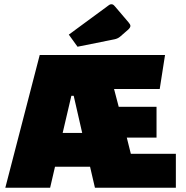

<svg xmlns="http://www.w3.org/2000/svg" viewBox="-20 -884 878 904"><path d="M167 -625H757L732 -465H517L539 -381H717V-236H577L596 -160H808V0H427L404 -99H239L216 0H5ZM367 -258 327 -433H316L275 -258ZM304 -721 493 -860Q498 -864 504 -864Q509 -864 512.5 -862Q516 -860 522 -853L585 -779Q594 -769 594 -762Q594 -754 583 -744L545 -711Q534 -702 519 -699L345 -664Z"/></svg>

Font: Changa ExtraBold
Style: Regular
Weight: 800
Designer: Eduardo Rodriguez Tunni
Foundry: Eduardo Rodriguez Tunni
Version: Version 2.002; ttfautohint (v1.5) -l 8 -r 50 -G 220 -x 14 -H